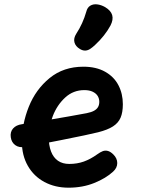

<svg xmlns="http://www.w3.org/2000/svg" viewBox="-20 -854 660 886"><path d="M80.9 -200.1Q80.9 -281.5 112.9 -361.4Q144.8 -441.3 209 -493.8Q273.2 -546.2 364.8 -546.2Q423.9 -546.2 465 -523Q506.2 -499.9 526.5 -460.7Q546.9 -421.4 546.9 -373.2Q546.9 -335.1 536.4 -310.8Q525.9 -286.5 501.2 -270.6Q476.6 -254.7 432.6 -243.6Q389.8 -232.8 259.6 -207Q129.3 -181.1 94.4 -175.8Q67.9 -171.6 50.5 -184.2Q33.2 -196.8 29.8 -220.2Q26.1 -244.8 40.2 -261Q54.2 -277.1 81.6 -280.9Q121.6 -287.2 145.2 -291Q168.9 -294.9 209.4 -301.6Q266.4 -311.2 297.7 -316.8Q329 -322.5 380.2 -331.8Q401.7 -336 414.4 -343.2Q427.1 -350.4 432.6 -360.5Q438.2 -370.5 438.2 -384.3Q438.2 -399 430.8 -411.1Q423.3 -423.2 407.8 -430.7Q392.2 -438.2 369.2 -438.2Q318.2 -438.2 280.9 -404Q243.7 -369.8 224.2 -319.9Q204.7 -270 204.7 -224.5Q204.7 -183.2 215.6 -154.9Q226.5 -126.6 247.7 -112Q268.8 -97.5 299.6 -97.5Q335.9 -97.5 366.8 -108.5Q397.8 -119.6 428.6 -141.8Q443.2 -152.3 454.3 -156.5Q465.5 -160.6 477.3 -157.6Q489.2 -154.7 502.5 -141.9Q521.1 -123.7 521.1 -101.5Q521.1 -79.3 502 -62.1Q468.8 -31.3 415 -9.6Q361.2 12.1 296.4 12.1Q234.2 12.1 185.2 -14.1Q136.2 -40.3 108.6 -88.5Q80.9 -136.6 80.9 -200.1ZM419 -646.8Q442.1 -668.2 459.7 -690.7Q477.3 -713.1 489.6 -735.8Q503.8 -763.2 497.7 -784.3Q491.6 -805.4 465.1 -821.2Q446.8 -831.6 428.5 -833.8Q410.2 -836 396.5 -827.7Q382.9 -819.4 378.2 -800.1Q362.2 -744.5 331.9 -698.2Q318.7 -677.5 323.5 -658.8Q328.2 -640 349.2 -627.6Q362.2 -620.1 373.5 -620.6Q384.8 -621.2 395 -627.6Q405.3 -634 419 -646.8Z"/></svg>

Font: Monaspace Radon Var
Style: Regular
Weight: 400
Designer: Riley Cran and the Lettermatic Team
Version: Version 1.000 (Monaspace Radon Var)